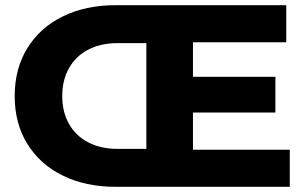

<svg xmlns="http://www.w3.org/2000/svg" viewBox="-20 -720 1180 740"><path d="M36.6 -349.6Q36.6 -455.2 85.4 -534.4Q134.2 -613.7 222.2 -656.8Q310.1 -700 425.1 -700H590.3V-553.8H433.1Q369.1 -553.8 321.1 -529.2Q273 -504.6 246.4 -458.2Q219.9 -411.8 219.9 -349.6Q219.9 -287.8 246.4 -241.6Q273 -195.4 321.1 -170.8Q369.1 -146.2 433.1 -146.2H590.3V0H425.1Q310.1 0 222.2 -43.2Q134.2 -86.3 85.4 -165.3Q36.6 -244.3 36.6 -349.6ZM544.1 -700H1083.3V-557.1H723.7V-142.9H1096.8V0H544.1ZM710.8 -424H1041.4V-286.4H710.8Z"/></svg>

Font: iiserrat Thin
Style: Regular
Weight: 100
Designer: Akira Ohta
Foundry: Akira Ohta
Version: Version 1.200;Glyphs 3.3.1 (3343)